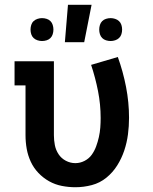

<svg xmlns="http://www.w3.org/2000/svg" viewBox="-20 -777 640 805"><path d="M296 8Q268 8 239.5 2.5Q211 -3 186 -17Q161 -31 141 -52Q121 -73 109 -99Q97 -125 92 -153Q87 -181 87 -210V-419H41V-520H206V-210Q206 -189 210 -168.5Q214 -148 225.5 -130.5Q237 -113 256 -103Q275 -93 296 -93Q316 -93 334.5 -102.5Q353 -112 364.5 -128Q376 -144 383 -163Q390 -182 394.5 -202Q399 -222 400.5 -242Q402 -262 402 -282Q402 -339 391 -395Q380 -451 362 -505L474 -538Q496 -477 508.5 -412.5Q521 -348 521 -283Q521 -248 516.5 -213.5Q512 -179 501 -146Q490 -113 471.5 -83.5Q453 -54 426 -32Q399 -10 365 -1Q331 8 296 8ZM444 -605Q434 -605 424.5 -608Q415 -611 408.5 -617.5Q402 -624 399 -633.5Q396 -643 396 -653Q396 -663 399 -672.5Q402 -682 408.5 -688.5Q415 -695 424.5 -698Q434 -701 444 -701Q453 -701 462.5 -698Q472 -695 479 -688.5Q486 -682 489 -672.5Q492 -663 492 -653Q492 -643 489 -633.5Q486 -624 479 -617.5Q472 -611 462.5 -608Q453 -605 444 -605ZM156 -605Q147 -605 137.5 -608Q128 -611 121 -617.5Q114 -624 111 -633.5Q108 -643 108 -653Q108 -663 111 -672.5Q114 -682 121 -688.5Q128 -695 137.5 -698Q147 -701 156 -701Q166 -701 175.5 -698Q185 -695 191.5 -688.5Q198 -682 201 -672.5Q204 -663 204 -653Q204 -643 201 -633.5Q198 -624 191.5 -617.5Q185 -611 175.5 -608Q166 -605 156 -605ZM252 -600 265 -757H364L333 -600Z"/></svg>

Font: Iosevka Etoile
Style: Bold
Weight: 700
Designer: Belleve Invis
Foundry: Belleve Invis
Version: Version 28.1.0; ttfautohint (v1.8.4)